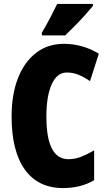

<svg xmlns="http://www.w3.org/2000/svg" viewBox="-20 -947 547 977"><path d="M320 -578Q270 -578 243 -518Q216 -458 216 -354Q216 -137 328 -137Q363 -137 395 -150Q427 -163 459 -182V-30Q391 10 301 10Q174 10 106.5 -84Q39 -178 39 -355Q39 -465 71 -548Q103 -631 163 -677.5Q223 -724 305 -724Q399 -724 483 -674L438 -534Q410 -554 381 -566Q352 -578 320 -578ZM453 -917Q439 -900 415.5 -873.5Q392 -847 364.5 -819Q337 -791 312 -767H193V-781Q217 -821 236 -857.5Q255 -894 271 -927H453Z"/></svg>

Font: Noto Sans Kannada ExtraCondensed Black
Style: Regular
Weight: 900
Width: 2
Designer: Jelle Bosma - Monotype Design Team
Foundry: Monotype Imaging Inc.
Version: Version 2.005; ttfautohint (v1.8.4.7-5d5b)